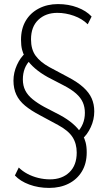

<svg xmlns="http://www.w3.org/2000/svg" viewBox="-20 -733 521 941"><path d="M221 188Q168 188 123.5 171.5Q79 155 53 127L72 88Q90 106 114.5 119Q139 132 167.5 139Q196 146 225 146Q284 146 320 111.5Q356 77 356 15Q356 -29 335.5 -61Q315 -93 265 -120L176 -168Q132 -191 103 -215Q74 -239 60 -269Q46 -299 46 -338Q46 -377 63 -414.5Q80 -452 106 -474L101 -458Q93 -470 88 -490Q83 -510 83 -538Q83 -592 106 -631Q129 -670 170.5 -691.5Q212 -713 264 -713Q316 -713 359.5 -696.5Q403 -680 429 -652L410 -614Q383 -641 342.5 -655.5Q302 -670 261 -670Q204 -670 168 -636Q132 -602 132 -540Q132 -491 154.5 -460Q177 -429 222 -404L312 -356Q360 -331 388.5 -305Q417 -279 429.5 -250.5Q442 -222 442 -187Q442 -147 425 -110Q408 -73 382 -51L387 -66Q394 -56 399.5 -35.5Q405 -15 405 14Q405 68 381.5 107Q358 146 316.5 167Q275 188 221 188ZM92 -344Q92 -313 104 -289.5Q116 -266 140 -246.5Q164 -227 197 -209L274 -169Q311 -149 337 -126.5Q363 -104 376 -82L357 -83Q376 -102 386 -126.5Q396 -151 396 -180Q396 -208 386 -231Q376 -254 353 -274.5Q330 -295 291 -315L214 -355Q178 -375 152 -397.5Q126 -420 112 -442L131 -441Q111 -422 101.5 -397.5Q92 -373 92 -344Z"/></svg>

Font: Nunito Sans 7pt SemiCondensed ExtraLight
Style: Regular
Weight: 250
Width: 4
Designer: Vernon Adams
Foundry: Vernon Adams
Version: Version 3.101;gftools[0.9.27]